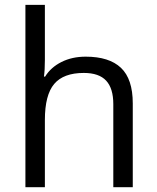

<svg xmlns="http://www.w3.org/2000/svg" viewBox="-20 -780 654 800"><path d="M452.1 0V-346.2Q452.1 -411.6 422.4 -443.8Q392.6 -476.1 329.1 -476.1Q244.6 -476.1 205.8 -430.2Q167 -384.3 167 -279.8V0H85.9V-759.8H167V-529.8Q167 -488.3 163.1 -460.9H168Q191.9 -499.5 236.1 -521.7Q280.3 -543.9 336.9 -543.9Q435.1 -543.9 484.1 -497.3Q533.2 -450.7 533.2 -349.1V0Z"/></svg>

Font: f06900794
Style: Regular
Weight: 400
Foundry: Ascender Corporation
Version: Version 1.10